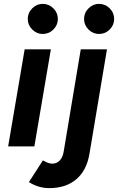

<svg xmlns="http://www.w3.org/2000/svg" viewBox="-20 -754 608 989"><path d="M107 -500H242L157 0H22ZM123 -656Q123 -688 146 -711Q169 -734 200 -734Q232 -734 255 -711Q278 -688 278 -656Q278 -625 255 -602Q232 -579 200 -579Q169 -579 146 -602Q123 -625 123 -656ZM129 184 201 72Q229 89 249 89Q272 89 287.5 73Q303 57 308 27L396 -500H531L441 37Q427 123 373.5 169Q320 215 234 215Q178 215 129 184ZM413 -656Q413 -688 436 -711Q459 -734 490 -734Q522 -734 545 -711Q568 -688 568 -656Q568 -625 545 -602Q522 -579 490 -579Q459 -579 436 -602Q413 -625 413 -656Z"/></svg>

Font: Oak Sans
Style: Bold Italic
Weight: 700
Italic angle: -9.5°
Foundry: Erik Kennedy, Walven
Version: Version 1.000